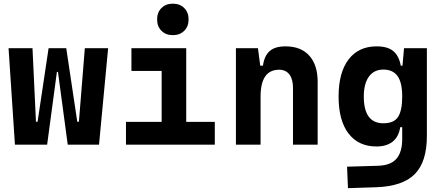

<svg xmlns="http://www.w3.org/2000/svg" viewBox="-20 -776 2384 1030"><path d="M343.3 0 291 -390.1H285.2L232.9 0H60.1L25.9 -517.6H154.3L172.9 -123H181.6L240.7 -517.6H335.4L394.5 -123H403.3L435.1 -517.6H560.1L511.2 0Z M655.8 0V-122.1H847.2V-395.5H685.1V-517.6H979V-122.1H1132.3V0ZM907.2 -587.4Q869.6 -587.4 846.2 -610.8Q822.8 -634.3 822.8 -671.9Q822.8 -709.5 846.2 -732.9Q869.6 -756.3 907.2 -756.3Q944.8 -756.3 968.3 -732.9Q991.7 -709.5 991.7 -671.9Q991.7 -634.3 968.3 -610.8Q944.8 -587.4 907.2 -587.4Z M1551.8 0V-304.2Q1551.8 -351.1 1532.5 -376.5Q1513.2 -401.9 1477.5 -401.9Q1377.9 -401.9 1377.9 -258.3V0H1245.6V-517.6H1363.8L1376 -423.8H1390.6Q1397.9 -476.1 1426.3 -501.7Q1454.6 -527.3 1512.2 -527.3Q1594.2 -527.3 1639.2 -477.5Q1684.1 -427.7 1684.1 -336.9V0Z M1846.7 233.4 1841.8 118.2 2007.8 113.3Q2076.2 111.3 2106.9 75.4Q2137.7 39.6 2137.7 -30.3V-93.8H2127Q2119.1 -42 2086.4 -16.1Q2053.7 9.8 1999.5 9.8Q1903.3 9.8 1849.9 -59.6Q1796.4 -128.9 1796.4 -258.3Q1796.4 -386.7 1849.9 -457Q1903.3 -527.3 2000.5 -527.3Q2059.6 -527.3 2090.1 -501.7Q2120.6 -476.1 2129.9 -423.8H2139.2L2147.5 -517.6H2270V-45.9Q2270 92.3 2205.1 158Q2140.1 223.6 1998 228.5ZM2137.7 -258.3Q2137.7 -333.5 2112.5 -368.2Q2087.4 -402.8 2036.6 -402.8Q1986.3 -402.8 1959 -365Q1931.6 -327.1 1931.6 -258.3Q1931.6 -114.7 2036.6 -114.7Q2093.3 -114.7 2115.5 -148.9Q2137.7 -183.1 2137.7 -258.3Z"/></svg>

Font: CaskaydiaMono NF
Style: Bold
Weight: 700
Designer: Aaron Bell
Foundry: Saja Typeworks
Version: Version 2111.001; ttfautohint (v1.8.4);Nerd Fonts 3.1.1